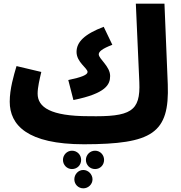

<svg xmlns="http://www.w3.org/2000/svg" viewBox="-20 -765 988 1046"><path d="M894 -306 876 -745H720L739 -318C746 -157 692 -128 464 -132C255 -132 185 -181 185 -255C185 -290 196 -334 205 -373L70 -405C55 -354 33 -281 33 -211C33 -84 128 21 438 21C809 20 904 -38 894 -306ZM380 -220C558 -256 580 -305 580 -351C580 -404 518 -444 518 -469C518 -484 537 -500 592 -521L545 -619C440 -579 397 -536 397 -482C397 -426 457 -394 457 -373C457 -357 424 -344 352 -329ZM372 156C401 156 422 134 422 106C422 79 401 56 372 56C345 56 323 79 323 106C323 134 345 156 372 156ZM498 156C526 156 547 134 547 106C547 79 526 56 498 56C470 56 448 79 448 106C448 134 470 156 498 156ZM434 261C461 261 484 239 484 212C484 185 461 161 434 161C406 161 385 185 385 212C385 239 406 261 434 261Z"/></svg>

Font: Noto Sans Arabic UI Extra
Style: Regular
Weight: 800
Designer: Nadine Chahine - Monotype Design Team
Foundry: Monotype Imaging Inc.
Version: Version 1.900